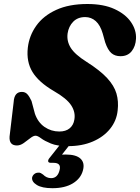

<svg xmlns="http://www.w3.org/2000/svg" viewBox="-20 -736 717 984"><path d="M329 13Q273.5 13 240.8 -0.5Q208 -14 190.5 -27.2Q173 -40.5 162 -40.5Q151 -40.5 135.2 -28Q119.5 -15.5 101.8 -3Q84 9.5 67 9.5Q26 9.5 29 -36L50 -213Q53 -265 92 -265Q109 -265 119.8 -253.5Q130.5 -242 141.5 -218.5L159 -153Q174.5 -108.5 208.5 -85.2Q242.5 -62 284 -62Q317 -62 336.8 -78.2Q356.5 -94.5 361 -122.5Q368 -160.5 345 -196Q322 -231.5 256.5 -269Q178.5 -314.5 146.5 -367Q114.5 -419.5 122.5 -491Q129.5 -553 165.8 -604Q202 -655 267.8 -685.2Q333.5 -715.5 428 -715.5Q511 -715.5 567.2 -689.5Q623.5 -663.5 651.5 -622.5Q679.5 -581.5 677 -537Q675 -499 654.8 -473.5Q634.5 -448 597.5 -448Q569 -448 550.8 -463.8Q532.5 -479.5 519 -519L506.5 -564Q494 -607 470.8 -627.8Q447.5 -648.5 416.5 -648.5Q378.5 -648.5 355.2 -624.8Q332 -601 326.5 -565Q321 -525.5 342.5 -491Q364 -456.5 424.5 -418.5Q493 -375 529 -336Q565 -297 576.8 -256.8Q588.5 -216.5 583 -170Q577.5 -117 544.2 -75.8Q511 -34.5 455.8 -10.8Q400.5 13 329 13ZM297.5 -7H347.5L297.5 56.5Q306.5 56 317.5 56Q370.5 56 393 77.5Q415.5 99 405 137.5Q394 179 353.2 203.8Q312.5 228.5 248.5 228.5Q195.5 228.5 168.8 212Q142 195.5 144.5 174Q147 163 155.8 156Q164.5 149 175 149Q183.5 148 189.2 151.2Q195 154.5 200.5 158.5Q218.5 177 242 177Q275.5 177 285.5 135.5Q295 98.5 254.5 98.5H241.5Q228 98.5 226.8 90.8Q225.5 83 235 72Z"/></svg>

Font: Fraunces 9pt S000 Black
Style: Italic
Weight: 900
Italic angle: -16°
Version: Version 1.000; ttfautohint (v1.8.3)